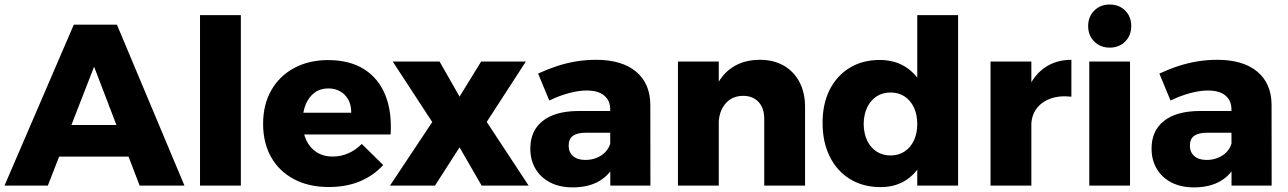

<svg xmlns="http://www.w3.org/2000/svg" viewBox="-25 -808 5609 836"><path d="M296.3 -700.6H484.1L778.1 0H583L384.7 -517.6L183.4 0H-5.3ZM175 -263.7H584.3V-126H175Z M845.9 -742H1023.7V0H845.9Z M1504.3 -317.1Q1504.6 -349.6 1492.1 -373.1Q1479.6 -396.6 1456.9 -409.8Q1434.1 -423 1404.3 -423Q1369.4 -423 1344.5 -404.4Q1319.6 -385.9 1306.1 -353.2Q1292.7 -320.6 1292.7 -278.4Q1292.7 -230.6 1309.1 -196.6Q1325.4 -162.6 1354.8 -144.4Q1384.1 -126.3 1422.7 -126.3Q1494.6 -126.3 1550.4 -181.3L1643.4 -89.4Q1602.1 -43.6 1542.4 -18.6Q1482.7 6.3 1407.4 6.3Q1319.1 6.3 1254.7 -28Q1190.3 -62.3 1155.4 -124.2Q1120.6 -186.1 1120.6 -268.4Q1120.6 -352.4 1156 -414.6Q1191.4 -476.9 1255 -511.4Q1318.6 -546 1402.7 -546.4Q1497.9 -546.4 1560.6 -506.5Q1623.3 -466.6 1652.7 -394Q1682.1 -321.4 1675.7 -222.6H1268.4V-317.1Z M1685 -540.1H1889L1976 -387.3L2070.1 -540.1H2264.7L2094.3 -277.1L2276.7 0H2072.1L1976 -166.4L1869.1 0H1673.1L1857.1 -276.6Z M2525.6 -230.1Q2488.4 -230.1 2469.7 -216.6Q2451 -203 2451 -173.7Q2451 -145.3 2470.2 -128.4Q2489.4 -111.6 2523.7 -111.6Q2550.7 -111.6 2573.3 -120.9Q2595.9 -130.1 2611.3 -146.5Q2626.7 -162.9 2632.3 -184L2656.6 -104.7Q2635 -50.4 2587.1 -21.3Q2539.3 7.9 2468.9 7.9Q2411.3 7.9 2369.9 -13.9Q2328.4 -35.6 2306.3 -73.6Q2284.1 -111.7 2284.1 -161.1Q2284.1 -238.3 2337.5 -281Q2390.9 -323.7 2491.4 -324.7H2649.1V-230.1ZM2631.9 -331.3Q2631.9 -370.1 2605.9 -392Q2579.9 -413.9 2528.9 -413.9Q2494.9 -413.9 2452.8 -402.7Q2410.7 -391.6 2366.7 -370.3L2318 -487.7Q2360.7 -507.3 2401.4 -520.6Q2442.1 -533.9 2483.9 -540.7Q2525.7 -547.6 2570.4 -547.6Q2682.6 -547.6 2744.4 -496.1Q2806.1 -444.6 2806.6 -351.9L2807 0H2632.3Z M3302.6 -290.9Q3302.6 -337.4 3277.7 -364.1Q3252.9 -390.7 3210.6 -390.7Q3161.3 -390.3 3132.8 -355.6Q3104.3 -320.9 3104.3 -266.7H3062Q3062 -358.9 3088.9 -421.4Q3115.7 -484 3165.5 -515.8Q3215.3 -547.6 3283.6 -547.6Q3343.3 -547.6 3387.5 -522.3Q3431.7 -497 3456.1 -450.6Q3480.4 -404.3 3480.4 -340.9V0H3302.6ZM2926.9 -540.1H3104.7V0H2926.9Z M3805 -546.9Q3873.9 -546.9 3923.1 -513.2Q3972.3 -479.6 3999.2 -417.9Q4026.1 -356.3 4025.7 -271.7Q4026.1 -186.6 4000 -123.9Q3973.9 -61.1 3925.2 -27.2Q3876.6 6.7 3809.3 6.7Q3733.3 6.7 3676.4 -28.1Q3619.4 -62.9 3588 -126.1Q3556.6 -189.3 3556.6 -272.7Q3556.6 -355.6 3587.4 -416.9Q3618.3 -478.3 3674.4 -512.6Q3730.6 -546.9 3805 -546.9ZM3852.7 -405.3Q3817.9 -405.3 3791.4 -388Q3765 -370.7 3750.5 -339.6Q3736 -308.6 3735.6 -268Q3736 -227.4 3750.5 -196.6Q3765 -165.7 3791.4 -148.4Q3817.9 -131.1 3852.7 -131.1Q3887.6 -131.1 3913.7 -148.4Q3939.9 -165.7 3954.4 -196.6Q3968.9 -227.4 3968.9 -268Q3968.9 -309 3954.4 -339.9Q3939.9 -370.7 3913.7 -388Q3887.6 -405.3 3852.7 -405.3ZM3968.9 -742H4146.7V0H3968.9Z M4640 -387Q4587 -392.9 4547.5 -378.1Q4508 -363.3 4486.6 -332.7Q4465.3 -302.1 4465.3 -259.3L4423 -266.7Q4423 -354.6 4449.6 -417.6Q4476.1 -480.6 4524.9 -514.1Q4573.6 -547.6 4640 -547.6ZM4287.9 -540.1H4465.7V0H4287.9Z M4717.9 -540.1H4895.3V0H4717.9ZM4806.9 -788.3Q4847.9 -788.3 4874.3 -761.9Q4900.7 -735.4 4900.7 -694.4Q4900.7 -653.9 4874.3 -627.2Q4847.9 -600.6 4806.9 -600.6Q4766.3 -600.6 4739.6 -627.2Q4713 -653.9 4713 -694.4Q4713 -735.4 4739.6 -761.9Q4766.3 -788.3 4806.9 -788.3Z M5230.6 -230.1Q5193.4 -230.1 5174.7 -216.6Q5156 -203 5156 -173.7Q5156 -145.3 5175.2 -128.4Q5194.4 -111.6 5228.7 -111.6Q5255.7 -111.6 5278.3 -120.9Q5300.9 -130.1 5316.3 -146.5Q5331.7 -162.9 5337.3 -184L5361.6 -104.7Q5340 -50.4 5292.1 -21.3Q5244.3 7.9 5173.9 7.9Q5116.3 7.9 5074.9 -13.9Q5033.4 -35.6 5011.3 -73.6Q4989.1 -111.7 4989.1 -161.1Q4989.1 -238.3 5042.5 -281Q5095.9 -323.7 5196.4 -324.7H5354.1V-230.1ZM5336.9 -331.3Q5336.9 -370.1 5310.9 -392Q5284.9 -413.9 5233.9 -413.9Q5199.9 -413.9 5157.8 -402.7Q5115.7 -391.6 5071.7 -370.3L5023 -487.7Q5065.7 -507.3 5106.4 -520.6Q5147.1 -533.9 5188.9 -540.7Q5230.7 -547.6 5275.4 -547.6Q5387.6 -547.6 5449.4 -496.1Q5511.1 -444.6 5511.6 -351.9L5512 0H5337.3Z"/></svg>

Font: Alexandria
Style: Regular
Weight: 400
Designer: Mohamed Gaber
Foundry: Kief Type Foundry
Version: Version 5.100